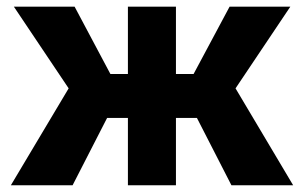

<svg xmlns="http://www.w3.org/2000/svg" viewBox="-20 -548 896 568"><path d="M562.5 -199.2H500.5V0H358.4V-199.2H296.9L194.8 0H12.2L183.1 -286.6L21 -528.3H200.7L306.6 -329.1H358.4V-528.3H500.5V-329.1H552.7L659.2 -528.3H838.9L676.8 -286.6L847.2 0H664.6Z"/></svg>

Font: Roboto Web
Style: Bold
Weight: 700
Designer: Google
Version: Version 1.200310; 2013